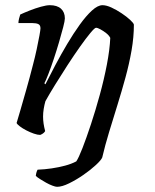

<svg xmlns="http://www.w3.org/2000/svg" viewBox="-20 -520 597 740"><path d="M44 -46Q49 -62 58.5 -95Q68 -128 81 -173.5Q94 -219 107 -270Q115 -300 121.5 -330.5Q128 -361 132 -383Q136 -405 136 -411Q136 -423 128 -427Q120 -431 106 -431H51Q51 -439 53.5 -448.5Q56 -458 58 -464Q73 -471 94.5 -479.5Q116 -488 137.5 -494Q159 -500 172 -500Q200 -500 215 -486.5Q230 -473 230 -449Q230 -440 223.5 -415Q217 -390 207.5 -357.5Q198 -325 187 -292Q176 -259 166 -233.5Q156 -208 151 -199L155 -195Q172 -229 193.5 -269.5Q215 -310 239 -350.5Q263 -391 287.5 -425Q312 -459 334.5 -479.5Q357 -500 375 -500Q390 -500 409.5 -491Q429 -482 448.5 -469Q468 -456 481.5 -443.5Q495 -431 496 -425Q496 -377 487 -325.5Q478 -274 463.5 -221Q449 -168 432.5 -115Q416 -62 400.5 -11Q385 40 374 87Q370 97 349.5 116Q329 135 301.5 154Q274 173 246.5 186.5Q219 200 200 200Q194 200 182 195.5Q170 191 157.5 184Q145 177 134 170Q123 163 118 158Q119 149 121 143Q123 137 125 134Q152 133 179 129Q206 125 230.5 118.5Q255 112 274 102Q283 89 298 50.5Q313 12 330.5 -41Q348 -94 364.5 -154Q381 -214 392 -271.5Q403 -329 405 -374Q400 -384 389 -392.5Q378 -401 367 -407Q356 -413 350 -413Q345 -413 328 -392.5Q311 -372 288 -339.5Q265 -307 240 -268.5Q215 -230 192.5 -193.5Q170 -157 155 -130Q151 -116 148.5 -100.5Q146 -85 146 -71Q146 -57 148 -43.5Q150 -30 154 -15Q153 -12 148 -7.5Q143 -3 135 0Q125 0 110.5 -5Q96 -10 81.5 -17.5Q67 -25 56.5 -33Q46 -41 44 -46Z"/></svg>

Font: Texturina 12pt Medium
Style: Italic
Weight: 500
Italic angle: -11°
Designer: Guillermo Torres Carreño
Foundry: Omnibus-Type
Version: Version 1.002